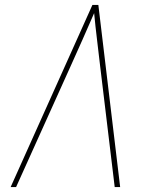

<svg xmlns="http://www.w3.org/2000/svg" viewBox="-20 -755 640 775"><path d="M23 0 353 -735H377L465 0H443L384 -490Q378 -543 371.5 -596Q365 -649 360 -702Q337 -649 313.5 -596Q290 -543 266 -490L45 0Z"/></svg>

Font: Iosevka Aile Thin
Style: Italic
Weight: 100
Italic angle: -9°
Designer: Belleve Invis
Foundry: Belleve Invis
Version: Version 31.1.0; ttfautohint (v1.8.4)